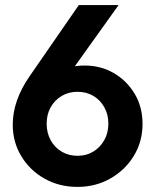

<svg xmlns="http://www.w3.org/2000/svg" viewBox="-20 -723 608 753"><path d="M284 10Q212 10 154.5 -22.5Q97 -55 63.5 -110.5Q30 -166 30 -234Q30 -327 94 -421L289 -703H445L232 -405L182 -391Q193 -414 208.5 -431Q224 -448 249 -457Q274 -466 312 -466Q375 -466 426 -436.5Q477 -407 508 -355.5Q539 -304 539 -237Q539 -168 505 -112Q471 -56 413 -23Q355 10 284 10ZM284 -112Q319 -112 346 -128.5Q373 -145 389 -173.5Q405 -202 405 -238Q405 -274 389 -302.5Q373 -331 346 -347Q319 -363 284 -363Q249 -363 221.5 -346.5Q194 -330 178.5 -302Q163 -274 163 -238Q163 -202 178.5 -173.5Q194 -145 221.5 -128.5Q249 -112 284 -112Z"/></svg>

Font: Outfit SemiBold
Style: Regular
Weight: 600
Designer: Rodrigo Fuenzalida
Foundry: fragTYPE
Version: Version 1.100;gftools[0.9.27]